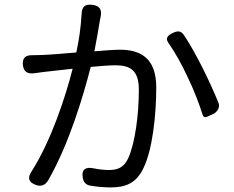

<svg xmlns="http://www.w3.org/2000/svg" viewBox="-20 -796 1020 838"><path d="M797 -464C826 -404 850 -342 865 -293C867 -286 875 -282 885 -287L907 -297L910 -298C932 -309 940 -331 934 -346C899 -433 835 -566 782 -644C769 -662 756 -662 736 -653C708 -640 700 -627 719 -603C746 -564 773 -515 797 -464ZM234 -489 297 -496C267 -377 204 -183 118 -48C99 -20 104 -1 136 11C160 20 178 12 191 -10C282 -170 342 -372 376 -504C419 -508 459 -511 482 -511C544 -511 586 -494 586 -404C586 -298 570 -171 539 -104C519 -62 490 -54 454 -54C438 -54 415 -56 390 -61C355 -69 335 -57 341 -22C344 -2 353 10 373 14C401 19 434 22 462 22C525 22 573 6 605 -60C646 -141 662 -297 662 -414C662 -546 590 -579 503 -579C479 -579 438 -576 392 -572L405 -642L417 -713C418 -716 418 -718 419 -721C426 -753 416 -771 383 -775C350 -779 337 -766 336 -733C333 -679 325 -621 313 -567C254 -562 196 -557 164 -556C149 -556 135 -555 122 -555C91 -556 77 -543 80 -512C83 -484 99 -473 127 -476C144 -478 160 -480 172 -482Z"/></svg>

Font: GenSenRounded2 TW R
Style: Regular
Weight: 400
Version: Version 2.100;PS 2.1;hotconv 16.6.51;makeotf.lib2.5.65220 DE